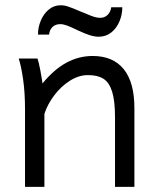

<svg xmlns="http://www.w3.org/2000/svg" viewBox="-20 -725 609 745"><path d="M426.3 -268.6Q426.3 -334 415 -369.6Q403.8 -405.3 381.3 -419.4Q358.9 -433.6 321.3 -433.6Q285.6 -433.6 251 -411.6Q216.3 -389.6 190.2 -354.7Q164.1 -319.8 152.3 -283.2V0H77.1V-300.3Q77.1 -365.2 69.8 -416.3Q62.5 -467.3 52.7 -498H125.5Q130.4 -483.9 136 -454.6Q141.6 -425.3 145 -401.4Q190.4 -456.5 238.5 -482.2Q286.6 -507.8 339.4 -507.8Q418.9 -507.8 460.2 -456.5Q501.5 -405.3 501.5 -305.2V0H426.3ZM215.8 -704.6Q229 -704.6 241 -700.7Q252.9 -696.8 274.4 -688L294.4 -679.7L306.6 -674.8Q330.1 -664.6 343.5 -660.2Q356.9 -655.8 368.7 -655.8Q385.7 -655.8 397.5 -667.2Q409.2 -678.7 411.6 -696.8H454.6Q454.6 -668.5 443.6 -642.1Q432.6 -615.7 411.9 -599.1Q391.1 -582.5 363.3 -582.5Q346.7 -582.5 327.9 -588.6Q309.1 -594.7 284.7 -606Q254.4 -620.6 240 -626Q225.6 -631.3 213.4 -631.3Q195.3 -631.3 183.8 -620.4Q172.4 -609.4 170.4 -590.8H127.4Q127.4 -618.7 138.2 -644.8Q148.9 -670.9 168.9 -687.7Q189 -704.6 215.8 -704.6Z"/></svg>

Font: Lesson One Light
Style: Regular
Weight: 300
Designer: But Ko, Victor Gaultney, Annie Olsen, Julie Remington, Don Collingsworth, Eric Hays, Becca Hirsbrunner
Version: Version 1.100